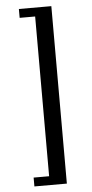

<svg xmlns="http://www.w3.org/2000/svg" viewBox="-60 -769 466 970"><g transform="rotate(-5 173.0 -284.0)"><path d="M238.8 -733.9V166H74.2V121.1H152.8V-689H74.2V-733.9Z"/></g></svg>

Font: Arima Madurai Medium
Style: Regular
Weight: 500
Designer: Joana Correia and Natanael Gama
Foundry: NDISCOVER
Version: Version 1.019;PS 001.019;hotconv 1.0.88;makeotf.lib2.5.64775